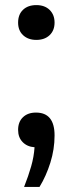

<svg xmlns="http://www.w3.org/2000/svg" viewBox="-20 -571 285 753"><path d="M74.5 162Q91.5 119 102.2 81.5Q113 44 115.5 6.5Q86.5 4.5 68.8 -13.8Q51 -32 51 -61.5Q51 -93 70 -111.2Q89 -129.5 121 -129.5Q194 -129.5 194 -40Q194 14.5 177.5 67Q161 119.5 135 162ZM122.5 -414.5Q90.5 -414.5 70.8 -432.8Q51 -451 51 -482.5Q51 -514 70.2 -532.5Q89.5 -551 122.5 -551Q155.5 -551 174.8 -532Q194 -513 194 -482.5Q194 -451.5 174.5 -433Q155 -414.5 122.5 -414.5Z"/></svg>

Font: Encode Sans Md
Style: Regular
Weight: 500
Designer: Multiple Designers
Foundry: Impallari Type
Version: Version 3.002; ttfautohint (v1.8.3) -l 8 -r 50 -G 200 -x 14 